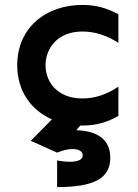

<svg xmlns="http://www.w3.org/2000/svg" viewBox="-20 -495 560 780"><path d="M461 -321V-437C416 -461 373 -475 315 -475C167 -475 50 -383 50 -230C50 -124 107 -47 191 -10L105 77L212 125C273 100 316 110 316 136C316 160 279 169 212 157V265C360 265 428 231 428 146C428 77 383 37 290 34L306 15H315C373 15 416 1 461 -24V-143C414 -111 365 -95 315 -95C213 -95 165 -162 165 -230C165 -298 213 -367 315 -367C365 -367 414 -351 461 -321Z"/></svg>

Font: KT Kiyosuna Sans Bold
Style: Regular
Weight: 700
Designer: [Zen Kaku Gothic] Yoshimichi Ohira
Version: Version 1.010;Glyphs 3.1.2 (3151)